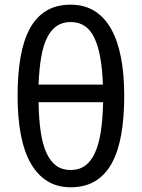

<svg xmlns="http://www.w3.org/2000/svg" viewBox="-20 -791 606 821"><path d="M511.2 -380.9Q511.2 -289.1 498.5 -216.6Q485.8 -144 458.5 -93.8Q431.2 -43.5 387.5 -16.8Q343.8 9.8 282.2 9.8Q224.6 9.8 181.9 -16.8Q139.2 -43.5 110.8 -93.8Q82.5 -144 68.8 -216.6Q55.2 -289.1 55.2 -380.9Q55.2 -472.7 67.6 -545.2Q80.1 -617.7 107.2 -668Q134.3 -718.3 177.5 -744.6Q220.7 -771 282.2 -771Q339.8 -771 382.8 -744.9Q425.8 -718.8 454.3 -668.7Q482.9 -618.7 497.1 -546.1Q511.2 -473.6 511.2 -380.9ZM282.2 -64Q317.9 -64 343.3 -82Q368.7 -100.1 385.5 -136.2Q402.3 -172.4 410.9 -226.8Q419.4 -281.2 420.9 -354H145Q146 -282.2 154.1 -227.8Q162.1 -173.3 178.7 -137Q195.3 -100.6 220.7 -82.3Q246.1 -64 282.2 -64ZM282.2 -696.8Q247.6 -696.8 222.7 -679.9Q197.8 -663.1 181.2 -629.6Q164.6 -596.2 156 -546.1Q147.5 -496.1 145 -429.2H419.9Q415.5 -562.5 383.3 -629.6Q351.1 -696.8 282.2 -696.8Z"/></svg>

Font: Droid Sans
Style: Regular
Weight: 400
Foundry: Ascender Corporation
Version: Version 1.00 build 114